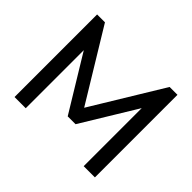

<svg xmlns="http://www.w3.org/2000/svg" viewBox="-151 -917 1141 1141"><g transform="rotate(45 419.5 -347.0)"><path d="M81.8 0V-694H147.8L441.8 -210.8H397.2L691.2 -694H757.2V0H663V-529L684.5 -523.2L452.5 -142.2H386.5L154.5 -523.2L176 -529V0Z"/></g></svg>

Font: Marine Company Thin
Style: Regular
Weight: 100
Designer: Rodrigo Fuenzalida
Foundry: fragTYPE
Version: Version 1.000